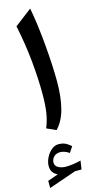

<svg xmlns="http://www.w3.org/2000/svg" viewBox="-196 -810 610 1199"><g transform="rotate(-15 109.0 -210.5)"><path d="M29.3 199.7Q29.3 220.7 50 232.2Q70.8 243.7 99.1 243.7Q139.6 243.7 195.8 230L187.5 285.6H145.5L-31.7 346.7V300.3L36.6 276.4Q-5.4 257.8 -5.4 212.4Q-5.4 186.5 7.8 159.4Q21 132.3 42.5 114Q64 95.7 88.9 95.7Q110.4 95.7 127.7 102.5Q145 109.4 168.9 129.4L144 167Q112.8 146.5 85.4 146.5Q60.1 146.5 44.7 162.1Q29.3 177.7 29.3 199.7ZM137.7 -768.1Q147.5 -717.8 155.8 -654.5Q164.1 -591.3 169.9 -524.2Q175.8 -457 179 -394.5Q182.1 -332 182.1 -283.7Q182.1 -183.6 162.8 -110.1Q143.6 -36.6 100.6 7.8L40.5 -19.5Q58.1 -61.5 66.2 -110.1Q74.2 -158.7 74.2 -233.4Q74.2 -332 63 -447Q51.8 -562 26.4 -683.1Z"/></g></svg>

Font: Pinar SemiBold
Style: Regular
Weight: 600
Designer: Amin Abedi
Version: Version 3.000